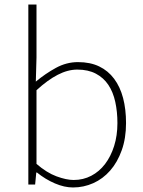

<svg xmlns="http://www.w3.org/2000/svg" viewBox="-20 -814 633 847"><path d="M302 13Q349 13 391.5 -6Q434 -25 466 -61.5Q498 -98 517 -151Q536 -204 536 -271Q536 -332 523 -381.5Q510 -431 483.5 -466.5Q457 -502 417.5 -521Q378 -540 324 -540Q273 -540 226.5 -514.5Q180 -489 138 -454L141 -560V-794H105V0H135L140 -53H143Q180 -23 222 -5Q264 13 302 13ZM305 -20Q273 -20 229.5 -36Q186 -52 141 -91V-416Q190 -461 234.5 -484Q279 -507 321 -507Q369 -507 403 -489Q437 -471 458 -439.5Q479 -408 488.5 -364.5Q498 -321 498 -271Q498 -216 483.5 -170Q469 -124 443.5 -90.5Q418 -57 382.5 -38.5Q347 -20 305 -20Z"/></svg>

Font: Spoqa Han Sans Neo Thin
Style: Regular
Weight: 100
Designer: [Spoqa Han Sans Neo] Dong-huui Kim  Younghwa Kang  Yujin Lee  [Noto Sans] Ryoko NISHIZUKA  (kana & ideographs); Paul D. 
Foundry: Spoqa (http://www.spoqa-han-sans.com)
Version: Version 1.100;hotconv 1.0.109;makeotfexe 2.5.65596